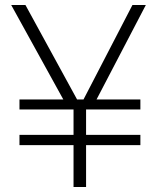

<svg xmlns="http://www.w3.org/2000/svg" viewBox="-20 -750 629 770"><path d="M325.2 0H274.9V-168H58.1V-209H274.9V-311H58.1V-351.1H233.9L24.9 -730H82L289.1 -351.1H314.9L511.2 -730H564.9L367.2 -351.1H543V-311H325.2V-209H543V-168H325.2Z"/></svg>

Font: Sora ExtraLight
Style: Regular
Weight: 200
Designer: Jonathan Barnbrook, Julián Moncada
Foundry: Barnbrook Fonts
Version: Version 2.000